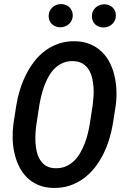

<svg xmlns="http://www.w3.org/2000/svg" viewBox="-20 -926 627 956"><path d="M542 -310.1Q535.6 -271.5 523.7 -232.4Q511.7 -193.4 493.7 -157.5Q475.6 -121.6 451.2 -90.6Q426.8 -59.6 395.5 -36.9Q364.3 -14.2 326.7 -1.7Q289.1 10.7 244.6 9.8Q202.1 8.8 169.7 -5.4Q137.2 -19.5 113.5 -43.2Q89.8 -66.9 74.7 -97.9Q59.6 -128.9 51.8 -164.1Q43.9 -199.2 43 -236.6Q42 -273.9 46.9 -309.6L61 -400.4Q66.9 -438.5 78.9 -477.5Q90.8 -516.6 108.6 -552.5Q126.5 -588.4 150.4 -619.6Q174.3 -650.9 205.1 -673.6Q235.8 -696.3 272.9 -709Q310.1 -721.7 354.5 -720.7Q397 -719.7 429.9 -705.6Q462.9 -691.4 487.1 -668Q511.2 -644.5 526.9 -613.3Q542.5 -582 550.5 -546.6Q558.6 -511.2 559.8 -473.9Q561 -436.5 556.2 -400.4ZM441.4 -401.9Q443.8 -421.4 445.6 -445.1Q447.3 -468.8 445.6 -492.9Q443.8 -517.1 438.2 -539.8Q432.6 -562.5 421.1 -580.3Q409.7 -598.1 391.4 -609.4Q373 -620.6 345.7 -621.6Q316.9 -622.6 294.2 -613Q271.5 -603.5 253.9 -586.7Q236.3 -569.8 223.4 -547.4Q210.4 -524.9 201.2 -500Q191.9 -475.1 185.8 -449.7Q179.7 -424.3 175.8 -401.4L161.6 -309.1Q158.7 -290 157 -266.4Q155.3 -242.7 156.5 -218.5Q157.7 -194.3 163.1 -171.4Q168.5 -148.4 179.4 -130.4Q190.4 -112.3 208.5 -100.8Q226.6 -89.4 253.9 -88.4Q282.7 -87.4 305.9 -96.9Q329.1 -106.4 346.9 -123.3Q364.7 -140.1 378.2 -162.8Q391.6 -185.5 401.4 -210.4Q411.1 -235.4 417.2 -261Q423.3 -286.6 427.2 -309.6ZM222.2 -846.2Q222.7 -871.6 240 -888.2Q257.3 -904.8 282.7 -905.8Q294.9 -905.8 305.9 -901.9Q316.9 -897.9 325 -890.4Q333 -882.8 337.6 -872.3Q342.3 -861.8 342.3 -849.1Q342.3 -836.4 337.4 -825.7Q332.5 -814.9 324.2 -807.1Q315.9 -799.3 304.9 -794.9Q293.9 -790.5 281.7 -790Q269.5 -790 258.5 -793.9Q247.6 -797.9 239.5 -805.2Q231.4 -812.5 226.8 -823Q222.2 -833.5 222.2 -846.2ZM437.5 -845.7Q438 -871.1 455.3 -887.5Q472.7 -903.8 497.6 -904.8Q509.8 -904.8 520.8 -900.9Q531.7 -897 539.8 -889.6Q547.9 -882.3 552.5 -871.8Q557.1 -861.3 557.1 -848.6Q556.6 -823.2 539.3 -806.6Q522 -790 496.6 -789.1Q484.4 -789.1 473.4 -793Q462.4 -796.9 454.3 -804.4Q446.3 -812 441.9 -822.5Q437.5 -833 437.5 -845.7Z"/></svg>

Font: Roboto Mono Medium
Style: Italic
Weight: 500
Designer: Google
Version: Version 2.000985; 2015; ttfautohint (v1.3)